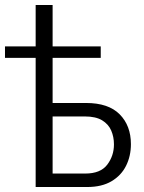

<svg xmlns="http://www.w3.org/2000/svg" viewBox="-41 -750 576 770"><path d="M102 0V-518H-21V-564H102V-730H170V-564H363V-518H170V-337H304Q394 -337 439 -291.5Q484 -246 484 -172Q484 -124 464.5 -85Q445 -46 406 -23Q367 0 309 0ZM170 -54H301Q362 -54 389 -89.5Q416 -125 416 -171Q416 -201 405 -226.5Q394 -252 368.5 -267.5Q343 -283 299 -283H170Z"/></svg>

Font: Raleway
Style: Regular
Weight: 400
Designer: Matt McInerney, Pablo Impallari, Rodrigo Fuenzalida
Foundry: Matt McInerney, Pablo Impallari, Rodrigo Fuenzalida
Version: Version 4.101;RELEASE